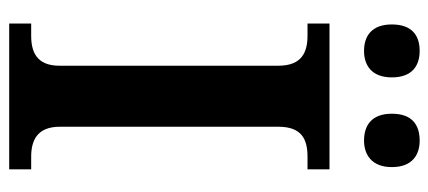

<svg xmlns="http://www.w3.org/2000/svg" viewBox="-284 -672 955 428"><g transform="rotate(90 194.0 -457.5)"><path d="M293 -791C323 -791 352 -807 352 -853C352 -900 323 -915 293 -915C260 -915 233 -900 233 -853C233 -807 260 -791 293 -791ZM93 -791C124 -791 152 -807 152 -853C152 -900 124 -915 93 -915C61 -915 34 -900 34 -853C34 -807 61 -791 93 -791ZM32 0H357V-49H329C293 -49 262 -62 262 -113V-600C262 -653 291 -665 329 -665H357V-714H32V-665H59C95 -665 126 -653 126 -600V-112C126 -61 95 -49 59 -49H32Z"/></g></svg>

Font: Noto Serif Lao SemiBold
Style: Regular
Weight: 600
Designer: Monotype Design Team
Foundry: Monotype Imaging Inc.
Version: Version 2.003